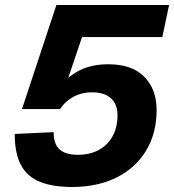

<svg xmlns="http://www.w3.org/2000/svg" viewBox="-20 -730 695 766"><path d="M267.4 16Q191.8 16 140.7 -4Q89.6 -24 64.2 -70.4Q38.8 -116.8 38.8 -195.6L194 -202.8Q194 -154.8 218.1 -133.6Q242.2 -112.4 290.6 -112.4Q338.4 -112.4 373.8 -131.5Q409.2 -150.6 429 -186.2Q448.8 -221.8 448.8 -270.8Q448.8 -313.6 422.9 -337.6Q397 -361.6 347.2 -361.6Q304.2 -361.6 271 -342.7Q237.8 -323.8 219.6 -294.8H67.6L205 -710H654.6L627.6 -582.2H307.4L237.2 -374.8L223 -389.6Q255.4 -429 301.9 -451.3Q348.4 -473.6 412.4 -473.6Q506.4 -473.6 555.6 -423.8Q604.8 -374 604.8 -291Q604.8 -198.4 562.9 -129.1Q521 -59.8 445.1 -21.9Q369.2 16 267.4 16Z"/></svg>

Font: Geist
Style: Italic
Weight: 400
Italic angle: -12°
Designer: Basement.studio, Andrés Briganti, Mateo Zaragoza
Foundry: Basement.studio, Vercel, Andrés Briganti, Guido Ferreyra, Mateo Zaragoza
Version: Version 1.500